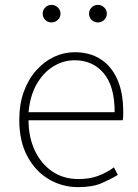

<svg xmlns="http://www.w3.org/2000/svg" viewBox="-20 -754 567 787"><path d="M300 13Q234 13 179 -20Q124 -53 91.5 -114.5Q59 -176 59 -262Q59 -327 77.5 -378Q96 -429 128.5 -465.5Q161 -502 201.5 -521Q242 -540 286 -540Q347 -540 391.5 -512Q436 -484 460.5 -429.5Q485 -375 485 -297Q485 -289 485 -280.5Q485 -272 483 -261H97Q97 -192 122.5 -137.5Q148 -83 194 -51.5Q240 -20 302 -20Q347 -20 382 -33Q417 -46 447 -68L463 -37Q433 -19 396 -3Q359 13 300 13ZM97 -294H450Q450 -401 405 -454Q360 -507 286 -507Q239 -507 198 -481.5Q157 -456 130 -408.5Q103 -361 97 -294ZM191 -662Q176 -662 165.5 -672.5Q155 -683 155 -698Q155 -713 165.5 -723.5Q176 -734 191 -734Q206 -734 217 -723.5Q228 -713 228 -698Q228 -683 217 -672.5Q206 -662 191 -662ZM382 -662Q366 -662 355.5 -672.5Q345 -683 345 -698Q345 -713 355.5 -723.5Q366 -734 382 -734Q396 -734 407 -723.5Q418 -713 418 -698Q418 -683 407 -672.5Q396 -662 382 -662Z"/></svg>

Font: Noto Sans SC Thin
Style: Regular
Weight: 100
Designer: Ryoko NISHIZUKA 西塚涼子 (kana, bopomofo & ideographs); Paul D. Hunt (Latin, Greek & Cyrillic); Sandoll Communications 산돌커뮤니
Foundry: Adobe
Version: Version 2.004-H2;hotconv 1.0.118;makeotfexe 2.5.65603